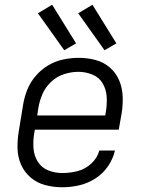

<svg xmlns="http://www.w3.org/2000/svg" viewBox="-20 -782 616 810"><path d="M243 8Q278 8 313.5 0Q349 -8 381.5 -28.5Q414 -49 435.5 -80.5Q457 -112 465 -147H399Q391 -116 365 -92Q339 -68 307 -60Q275 -52 243 -52Q212 -52 184 -63Q156 -74 140 -99Q124 -124 121.5 -155Q119 -186 124 -218L127 -235H481L493 -303Q499 -339 497.5 -375.5Q496 -412 482.5 -443.5Q469 -475 443 -497.5Q417 -520 382.5 -529Q348 -538 312 -538Q280 -538 246.5 -531Q213 -524 183 -506Q153 -488 130 -461Q107 -434 94.5 -402Q82 -370 77 -337L59 -227Q53 -191 54 -154.5Q55 -118 69.5 -86Q84 -54 110.5 -32Q137 -10 171.5 -1Q206 8 243 8ZM137 -295 142 -328Q147 -357 159.5 -386Q172 -415 196.5 -437.5Q221 -460 251 -469.5Q281 -479 311 -479Q341 -479 369.5 -467.5Q398 -456 413 -430.5Q428 -405 430 -374.5Q432 -344 427 -313L424 -295ZM421 -570 471 -599 370 -762 310 -726ZM251 -570 301 -599 200 -762 140 -726Z"/></svg>

Font: Iosevka Sparkle Light Oblique
Style: Regular
Weight: 300
Italic angle: -9°
Designer: Belleve Invis
Foundry: Belleve Invis
Version: Version 4.5.0; ttfautohint (v1.8.3)